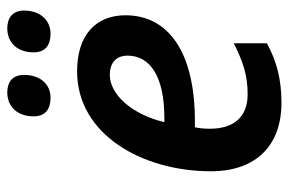

<svg xmlns="http://www.w3.org/2000/svg" viewBox="-153 -631 794 528"><g transform="rotate(-90 244.0 -367.0)"><path d="M415 -625C453 -625 479 -654 479 -698C479 -729 459 -744 430 -744C388 -744 364 -713 364 -672C364 -639 384 -625 415 -625ZM239 -625C277 -625 302 -654 302 -698C302 -729 283 -744 254 -744C212 -744 188 -713 188 -672C188 -639 208 -625 239 -625ZM225 10C290 10 339 -3 389 -30V-121C335 -94 298 -83 249 -83C187 -83 154 -120 154 -187C154 -201 155 -214 158 -228H174C368 -228 466 -303 466 -419C466 -500 412 -552 312 -552C137 -552 37 -371 37 -184C37 -59 109 10 225 10ZM184 -312H172C194 -403 249 -462 302 -462C337 -462 355 -443 355 -413C355 -351 297 -312 184 -312Z"/></g></svg>

Font: Noto Sans SemiCondensed SemiBold
Style: Italic
Weight: 600
Width: 4
Italic angle: -12°
Designer: Monotype Design Team
Foundry: Monotype Imaging Inc.
Version: Version 2.013